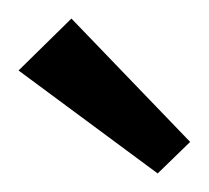

<svg xmlns="http://www.w3.org/2000/svg" viewBox="-20 -738 225 207"><path d="M185 -585 57 -718 0 -662 150 -551Z"/></svg>

Font: Englebert
Style: Regular
Weight: 400
Designer: Astigmatic (AOETI)
Foundry: Astigmatic (AOETI)
Version: Version 1.000